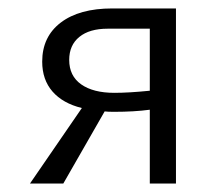

<svg xmlns="http://www.w3.org/2000/svg" viewBox="-20 -435 514 455"><path d="M335 -175Q298 -170 250 -170Q235 -170 228 -171L130 0H51L174 -179Q129 -190 104.5 -218Q80 -246 80 -289Q80 -348 124 -381.5Q168 -415 246 -415H397V0H335ZM251 -215Q285 -215 335 -220V-367H235Q192 -367 168 -347.5Q144 -328 144 -293Q144 -255 172.5 -235Q201 -215 251 -215Z"/></svg>

Font: QiushuiShotai Bright
Style: Regular
Weight: 400
Designer: Christian Thalmann (Catharsis Fonts)
Version: Version 1.250;